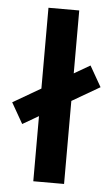

<svg xmlns="http://www.w3.org/2000/svg" viewBox="-64 -726 446 762"><g transform="rotate(5 159.0 -345.5)"><path d="M98 0H220.6V-691.2H98ZM34.3 -222.5 331.4 -395.1 284.3 -477.5 -12.7 -304.9Z"/></g></svg>

Font: LL Pando Sans
Style: Bold
Weight: 700
Designer: Joshua Smith
Foundry: Joshua Smith
Version: Version 1.000;Glyphs 3.2.1 (3258)